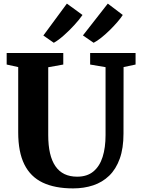

<svg xmlns="http://www.w3.org/2000/svg" viewBox="-20 -1037 780 1065"><path d="M385.5 8Q284.5 8 216.8 -24.2Q149 -56.5 115 -125.2Q81 -194 81 -302.5V-665L17 -679V-743H331V-679L247.5 -664V-288Q247.5 -230 257.5 -187Q267.5 -144 287.5 -115Q307.5 -86 337.5 -71.5Q367.5 -57 408 -57Q463.5 -57 498.2 -86Q533 -115 549.2 -166.5Q565.5 -218 565.5 -287.5V-664.5L480 -679V-743H732V-679L665.5 -665L665 -296Q665 -214.5 644.2 -156.8Q623.5 -99 585.8 -62.5Q548 -26 497 -9Q446 8 385.5 8ZM499 -800 440 -840.5 578 -1017 661 -954Q649.5 -936 630 -913.5Q610.5 -891 587.2 -868.2Q564 -845.5 541.2 -827.5Q518.5 -809.5 500 -800ZM278 -800 220.5 -840 351 -1017 437.5 -954Q421.5 -930 393.2 -899Q365 -868 334.2 -840.8Q303.5 -813.5 279 -800Z"/></svg>

Font: Merriweather 24pt ExtraBold
Style: Regular
Weight: 800
Version: Version 2.100